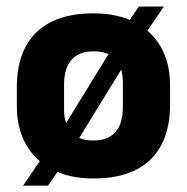

<svg xmlns="http://www.w3.org/2000/svg" viewBox="-20 -548 588 604"><path d="M274 13.5Q199 13.5 145.2 -14.2Q91.5 -42 62.2 -93Q33 -144 33 -212.5V-273Q33 -387 94.8 -446.5Q156.5 -506 274 -506Q349.5 -506 403.5 -478.2Q457.5 -450.5 486.2 -399.8Q515 -349 515 -280V-219.5Q515 -106 453.5 -46.2Q392 13.5 274 13.5ZM52.5 36 129.5 -76.5 163.5 -121 346.5 -419 370.5 -459.5 417 -527.5H495.5L420 -416.5L389 -374L206.5 -77L182 -38L131 36ZM274 -106Q320 -106 343.2 -132.8Q366.5 -159.5 366.5 -210.5V-289Q366.5 -334.5 344.2 -360.5Q322 -386.5 274 -386.5Q228.5 -386.5 205 -359.8Q181.5 -333 181.5 -282V-203.5Q181.5 -158 204 -132Q226.5 -106 274 -106Z"/></svg>

Font: Anek Gujarati Medium
Style: Bold
Weight: 700
Version: Version 1.003